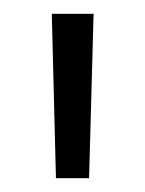

<svg xmlns="http://www.w3.org/2000/svg" viewBox="-20 -683 210 278"><path d="M115.5 -663 109 -425H61L55 -663Z"/></svg>

Font: Anek Kannada Light
Style: Regular
Weight: 300
Designer: Vaishnavi Murthy, Maithili Shingre (Kannada) & Yesha Goshar (Latin)
Foundry: Ek Type
Version: Version 1.003